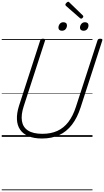

<svg xmlns="http://www.w3.org/2000/svg" viewBox="-20 -1576 1199 2211"><path d="M464 19Q370 19 307 -8Q244 -35 211 -84Q178 -133 175 -202.5Q172 -272 199 -358L443 -1111Q446 -1121 453 -1125.5Q460 -1130 476 -1130Q490 -1130 496.5 -1125Q503 -1120 499 -1110L253 -352Q221 -254 232.5 -182.5Q244 -111 302.5 -73Q361 -35 468 -35Q566 -35 640 -68.5Q714 -102 767 -171Q820 -240 854 -345L1103 -1111Q1106 -1121 1113 -1125.5Q1120 -1130 1135 -1130Q1165 -1130 1158 -1110L909 -341Q870 -220 808.5 -140Q747 -60 661.5 -20.5Q576 19 464 19ZM693 -1222Q675 -1222 664 -1231Q653 -1240 653 -1257Q653 -1281 668 -1300.5Q683 -1320 710 -1320Q728 -1320 739.5 -1311Q751 -1302 751 -1284Q751 -1260 736 -1241Q721 -1222 693 -1222ZM942 -1222Q924 -1222 912.5 -1231Q901 -1240 901 -1257Q901 -1281 916.5 -1300.5Q932 -1320 959 -1320Q976 -1320 987.5 -1311Q999 -1302 999 -1284Q999 -1260 984.5 -1241Q970 -1222 942 -1222ZM914 -1361Q911 -1361 908 -1363Q905 -1365 900 -1368L741 -1507Q736 -1512 734.5 -1515Q733 -1518 733 -1522Q733 -1529 738.5 -1536.5Q744 -1544 752 -1550Q760 -1556 766 -1556Q771 -1556 774 -1553.5Q777 -1551 781 -1546L934 -1398Q938 -1394 938.5 -1391Q939 -1388 939 -1385Q939 -1378 930.5 -1369.5Q922 -1361 914 -1361ZM0 605H1045V615H0ZM0 -20H1045V0H0ZM0 -505H1045V-500H0ZM0 -1125H1045V-1115H0Z"/></svg>

Font: Playwrite CU Guides
Style: Regular
Weight: 400
Designer: Veronika Burian, José Scaglione
Foundry: TypeTogether
Version: Version 1.003